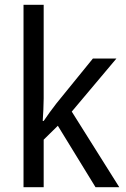

<svg xmlns="http://www.w3.org/2000/svg" viewBox="-20 -780 525 800"><path d="M162 -370V-760H78V0H162V-198L221 -256L378 0H477L279 -315L465 -536H367L215 -349C199 -329 174 -294 162 -276H158C160 -305 162 -343 162 -370Z"/></svg>

Font: Noto Sans Ethiopic SemiCondensed
Style: Regular
Weight: 400
Width: 4
Designer: Monotype Design Team
Foundry: Monotype Imaging Inc.
Version: Version 2.102